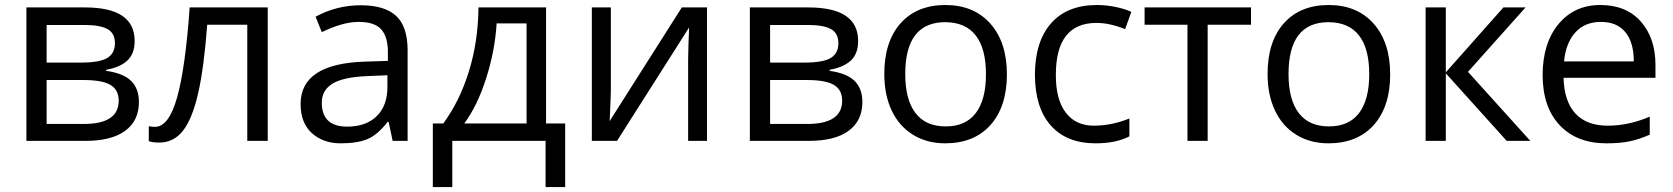

<svg xmlns="http://www.w3.org/2000/svg" viewBox="-20 -565 6711 770"><path d="M319.8 -464.8H167V-314H304.2Q379.4 -314 410.2 -332.5Q440.9 -351.1 440.9 -391.6Q440.9 -432.1 410.9 -448.5Q380.9 -464.8 319.8 -464.8ZM456.1 -161.1Q456.1 -204.6 423.1 -224.4Q390.1 -244.1 314 -244.1H167V-67.9H315.9Q456.1 -67.9 456.1 -161.1ZM520 -400.9Q520 -348.6 490 -321.5Q460 -294.4 405.8 -285.2V-280.8Q474.1 -271.5 505.6 -240.7Q537.1 -210 537.1 -155.8Q537.1 -81.1 482.2 -40.5Q427.2 0 321.8 0H85.9V-535.2H320.8Q520 -535.2 520 -400.9Z M1053.7 0H971.7V-465.8H811Q797.9 -292 774.4 -189.9Q751 -87.9 713.6 -40.5Q676.3 6.8 618.7 6.8Q592.3 6.8 576.7 1V-59.1Q587.4 -56.2 601.1 -56.2Q657.2 -56.2 690.4 -174.8Q723.6 -293.5 740.7 -535.2H1053.7Z M1371.6 -57.1Q1447.3 -57.1 1490.2 -98.6Q1533.2 -140.1 1533.7 -214.8V-263.2L1452.6 -259.8Q1356.4 -255.9 1313.5 -229.5Q1270.5 -203.1 1270.5 -153.3Q1270.5 -57.6 1371.6 -57.1ZM1614.7 -365.2V0H1554.7L1538.6 -76.2H1534.7Q1495.1 -25.4 1455.1 -7.8Q1415 9.8 1345.7 9.8Q1276.4 9.8 1230.5 -31.2Q1185.5 -72.3 1185.5 -147.9Q1185.5 -310.1 1444.8 -317.9L1535.6 -320.8V-354Q1536.1 -417 1508.8 -447.3Q1481.4 -477.5 1418 -477.1Q1354.5 -477.1 1270.5 -436L1245.6 -498Q1330.1 -543.9 1426.3 -543.9Q1522.5 -543.9 1568.4 -501.5Q1614.3 -459 1614.7 -365.2Z M2091.8 -69.8V-471.2H1971.7Q1965.3 -362.8 1929.9 -251.7Q1894.5 -140.6 1841.8 -69.8ZM2246.6 185.1H2168V0H1793.9V185.1H1715.8V-69.8H1757.8Q1823.2 -158.7 1860.4 -278.3Q1897.5 -397.9 1898.9 -535.2H2169.9V-69.8H2246.6Z M2429.7 -535.2V-195.8L2426.3 -106.9L2424.8 -79.1L2714.4 -535.2H2815.4V0H2739.7V-327.1L2741.2 -391.6L2743.7 -455.1L2454.6 0H2353.5V-535.2Z M3221.2 -464.8H3068.4V-314H3205.6Q3280.8 -314 3311.5 -332.5Q3342.3 -351.1 3342.3 -391.6Q3342.3 -432.1 3312.3 -448.5Q3282.2 -464.8 3221.2 -464.8ZM3357.4 -161.1Q3357.4 -204.6 3324.5 -224.4Q3291.5 -244.1 3215.3 -244.1H3068.4V-67.9H3217.3Q3357.4 -67.9 3357.4 -161.1ZM3421.4 -400.9Q3421.4 -348.6 3391.4 -321.5Q3361.3 -294.4 3307.1 -285.2V-280.8Q3375.5 -271.5 3407 -240.7Q3438.5 -210 3438.5 -155.8Q3438.5 -81.1 3383.5 -40.5Q3328.6 0 3223.1 0H2987.3V-535.2H3222.2Q3421.4 -535.2 3421.4 -400.9Z M3771 -476.1Q3610.4 -476.1 3610.4 -268.1Q3610.4 -165.5 3651.4 -111.8Q3692.4 -58.1 3772 -58.1Q3852.1 -57.6 3893.1 -111.3Q3934.1 -165 3934.1 -267.6Q3934.1 -370.1 3893.1 -422.9Q3852.1 -475.6 3771 -476.1ZM3952.1 -63.5Q3886.2 9.8 3770 9.8Q3698.2 9.8 3642.6 -23.9Q3586.9 -57.6 3556.6 -120.6Q3526.4 -183.6 3526.4 -268.1Q3526.4 -398.4 3591.8 -471.7Q3657.2 -544.9 3771.5 -544.9Q3885.3 -544.9 3951.7 -470.2Q4018.1 -395.5 4018.1 -266.6Q4018.1 -137.7 3952.1 -63.5Z M4214.4 -265.1Q4213.9 -166.5 4253.9 -113.8Q4293.9 -61 4366.2 -61Q4438.5 -61 4509.3 -89.8V-18.1Q4455.6 9.8 4374 9.8Q4257.8 9.8 4194.3 -61.5Q4130.9 -132.8 4130.4 -265.6Q4130.9 -398.4 4195.3 -471.7Q4259.8 -544.9 4379.4 -544.9Q4418 -544.9 4456.5 -536.6Q4495.1 -528.3 4517.1 -517.1L4492.2 -448.2Q4430.2 -473.1 4377.4 -473.1Q4214.4 -473.1 4214.4 -265.1Z M4997.1 -465.8H4823.2V0H4742.2V-465.8H4570.3V-535.2H4997.1Z M5308.1 -476.1Q5147.5 -476.1 5147.5 -268.1Q5147.5 -165.5 5188.5 -111.8Q5229.5 -58.1 5309.1 -58.1Q5389.2 -57.6 5430.2 -111.3Q5471.2 -165 5471.2 -267.6Q5471.2 -370.1 5430.2 -422.9Q5389.2 -475.6 5308.1 -476.1ZM5489.3 -63.5Q5423.3 9.8 5307.1 9.8Q5235.4 9.8 5179.7 -23.9Q5124 -57.6 5093.8 -120.6Q5063.5 -183.6 5063.5 -268.1Q5063.5 -398.4 5128.9 -471.7Q5194.3 -544.9 5308.6 -544.9Q5422.4 -544.9 5488.8 -470.2Q5555.2 -395.5 5555.2 -266.6Q5555.2 -137.7 5489.3 -63.5Z M5778.3 0H5697.3V-535.2H5778.3V-274.9L6009.3 -535.2H6098.1L5867.2 -276.9L6117.2 0H6022.5L5778.3 -271Z M6399.9 -477.1Q6335.9 -477.1 6297.9 -435.1Q6259.8 -393.1 6252.4 -318.8H6532.2Q6532.2 -395.5 6498 -436.5Q6463.9 -477.5 6399.9 -477.1ZM6422.4 9.8Q6303.7 9.8 6235.4 -62.5Q6167 -134.8 6166.5 -263.7Q6167 -392.6 6230.5 -468.8Q6293.9 -544.9 6397.9 -544.9Q6502 -544.9 6560.5 -478.5Q6619.1 -412.1 6619.1 -304.2V-252.9H6250.5Q6252.9 -158.7 6297.9 -109.9Q6342.8 -61 6427.7 -61Q6511.7 -61 6596.2 -97.2V-24.9Q6552.7 -5.9 6514.6 2Q6476.6 9.8 6422.4 9.8Z"/></svg>

Font: OpenSans
Style: Regular
Weight: 400
Foundry: Ascender Corporation
Version: Version 1.10